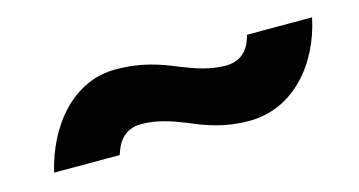

<svg xmlns="http://www.w3.org/2000/svg" viewBox="-34 -499 633 339"><g transform="rotate(-15 282.5 -329.5)"><path d="M34 -256H154C160 -276 172 -299 205 -299C233 -299 259 -290 284 -280C314 -267 346 -255 391 -255C472 -255 528 -322 545 -403H426C421 -382 408 -360 376 -360C348 -360 322 -369 297 -379C266 -392 233 -404 186 -404C107 -404 53 -336 34 -256Z"/></g></svg>

Font: Fixel Display 20240404
Style: Bold Italic
Weight: 700
Italic angle: -10°
Designer: AlfaBravo + MacPaw
Foundry: Kyrylo Tkachov, Marchela Mozhyna, Serhii Makarenko, Maria Weinstein, Zakhar Kryvoshyya
Version: Version 1.211;Glyphs 3.2 (3225)